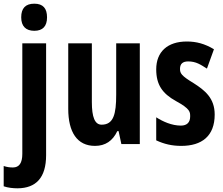

<svg xmlns="http://www.w3.org/2000/svg" viewBox="-60 -781 1208 1041"><path d="M55 -687C55 -639 80 -614 126 -614C172 -614 195 -639 195 -687C195 -735 174 -761 126 -761C78 -761 55 -736 55 -687ZM36 240C134 239 190 184 190 60V-546H61V53C61 103 44 127 10 127C-7 127 -22 125 -40 119V229C-17 237 10 240 36 240Z M698 -546H570V-268C570 -163 556 -105 491 -105C454 -105 438 -146 438 -228V-546H310V-191C310 -65 358 10 455 10C511 10 551 -17 576 -70H583L598 0H698Z M1104 -160C1104 -249 1051 -291 990 -330C922 -371 916 -384 916 -408C916 -434 930 -448 960 -448C1004 -448 1028 -430 1062 -409L1100 -514C1050 -544 1004 -556 953 -556C848 -556 787 -500 787 -405C787 -322 820 -274 894 -233C973 -190 971 -173 971 -149C971 -118 954 -100 921 -100C871 -100 823 -122 787 -145V-20C830 0 872 10 923 10C1034 10 1104 -43 1104 -160Z"/></svg>

Font: Noto Sans Gurmukhi ExtraCondensed
Style: Bold
Weight: 700
Width: 2
Designer: Jelle Bosma - Monotype Design Team
Foundry: Monotype Imaging Inc.
Version: Version 2.004